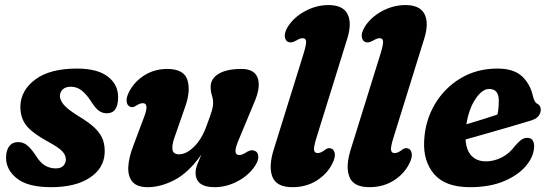

<svg xmlns="http://www.w3.org/2000/svg" viewBox="-20 -746 2219 777"><path d="M206 -64.5Q226 -64.5 236.2 -75Q246.5 -85.5 246.5 -101Q246.5 -118 232 -133.8Q217.5 -149.5 169.5 -175.5Q111 -207.5 86.5 -238.2Q62 -269 62.5 -316Q64 -380.5 123 -424.5Q182 -468.5 291.5 -468.5Q373.5 -468.5 415.8 -436.5Q458 -404.5 458 -353Q458 -287.5 412.5 -287.5Q394.5 -287.5 380.2 -297.8Q366 -308 349 -335Q331 -363 311.5 -379Q292 -395 266.5 -395Q245.5 -395 234 -384.2Q222.5 -373.5 222.5 -356Q223 -340.5 238.2 -322Q253.5 -303.5 297 -276.5Q342.5 -249.5 366 -225.8Q389.5 -202 397.2 -178Q405 -154 403.5 -126Q400.5 -64.5 342.8 -26.5Q285 11.5 187 11.5Q93 11.5 48.5 -23.8Q4 -59 4.5 -109Q5 -138.5 17.8 -154.8Q30.5 -171 53 -171Q74.5 -171 90.5 -157.5Q106.5 -144 122.5 -120Q142 -88 162 -76.2Q182 -64.5 206 -64.5Z M1009.5 -136Q1023.5 -132 1025.2 -114.8Q1027 -97.5 1013.5 -77Q988 -37 942.2 -12.8Q896.5 11.5 848.5 11.5Q771.5 11.5 771.5 -47Q771.5 -62.5 778.5 -80.8Q785.5 -99 795 -120.5Q743.5 -47.5 687 -18Q630.5 11.5 577.5 11.5Q534 11.5 515.5 -11Q497 -33.5 499.2 -71.8Q501.5 -110 520 -157.5L563.5 -273.5Q584.5 -328.5 558 -328.5Q546.5 -328.5 530.5 -318Q516 -308.5 506 -314.5Q495 -318.5 492.5 -334.5Q490 -350.5 503 -375.5Q524.5 -416.5 565.2 -441.8Q606 -467 656.5 -467Q723 -467 737.8 -424.2Q752.5 -381.5 730.5 -317L686 -189.5Q675 -157.5 678.2 -139.5Q681.5 -121.5 704.5 -121.5Q734.5 -121.5 766 -152.8Q797.5 -184 817 -240Q831.5 -278 837 -296.5Q842.5 -315 842.5 -329Q842.5 -345 837.5 -360Q832.5 -375 832.5 -394.5Q832.5 -428 865 -447.5Q897.5 -467 957.5 -467Q1010 -467 1023 -430Q1036 -393 1008.5 -330.5L947 -182.5Q931.5 -146.5 933 -132.5Q934.5 -118.5 949 -118.5Q960.5 -118.5 980.5 -132Q998 -141.5 1009.5 -136Z M1385.5 -590 1260.5 -188Q1249 -151 1251 -138.8Q1253 -126.5 1265.5 -126.5Q1279.5 -126.5 1297 -141Q1310 -150 1321.5 -144.5Q1332 -140.5 1334.8 -124.8Q1337.5 -109 1325 -84Q1304 -42 1261.5 -15.2Q1219 11.5 1163.5 11.5Q1099 11.5 1082.5 -30.2Q1066 -72 1088 -141.5L1207.5 -525.5Q1219.5 -564 1218.8 -577.8Q1218 -591.5 1204.5 -591.5Q1194.5 -591.5 1177 -581Q1158.5 -571 1147 -576Q1135.5 -580 1132.8 -596.2Q1130 -612.5 1144 -636.5Q1168 -675.5 1213.8 -700.5Q1259.5 -725.5 1309.5 -725.5Q1367.5 -725.5 1386.2 -689.5Q1405 -653.5 1385.5 -590Z M1697 -590 1572 -188Q1560.5 -151 1562.5 -138.8Q1564.5 -126.5 1577 -126.5Q1591 -126.5 1608.5 -141Q1621.5 -150 1633 -144.5Q1643.5 -140.5 1646.2 -124.8Q1649 -109 1636.5 -84Q1615.5 -42 1573 -15.2Q1530.5 11.5 1475 11.5Q1410.5 11.5 1394 -30.2Q1377.5 -72 1399.5 -141.5L1519 -525.5Q1531 -564 1530.2 -577.8Q1529.5 -591.5 1516 -591.5Q1506 -591.5 1488.5 -581Q1470 -571 1458.5 -576Q1447 -580 1444.2 -596.2Q1441.5 -612.5 1455.5 -636.5Q1479.5 -675.5 1525.2 -700.5Q1571 -725.5 1621 -725.5Q1679 -725.5 1697.8 -689.5Q1716.5 -653.5 1697 -590Z M2141.5 -152.5Q2140.5 -113.5 2109.5 -75.8Q2078.5 -38 2020.5 -13.2Q1962.5 11.5 1881.5 11.5Q1782.5 11.5 1737.2 -41Q1692 -93.5 1696.5 -176.5Q1700.5 -257.5 1739.5 -323.8Q1778.5 -390 1844 -429.2Q1909.5 -468.5 1993 -468.5Q2059 -468.5 2092.5 -437.2Q2126 -406 2137 -356Q2142.5 -333 2152 -327.5Q2168 -320.5 2168.5 -302.5Q2168.5 -287.5 2158.2 -275.2Q2148 -263 2120 -255.5Q2087.5 -245.5 2042.5 -232.5Q1997.5 -219.5 1950.2 -206Q1903 -192.5 1864 -181.5Q1867 -137.5 1888.5 -115.2Q1910 -93 1946 -93Q1979.5 -93 2010.8 -109Q2042 -125 2064.5 -156Q2081 -175 2092.8 -182.2Q2104.5 -189.5 2118 -188Q2131.5 -186.5 2136.8 -176Q2142 -165.5 2141.5 -152.5ZM1959.5 -386Q1931 -386 1904 -345.2Q1877 -304.5 1867.5 -243Q1899 -252.5 1933 -263Q1967 -273.5 1993 -282.5Q1998.5 -305 1998.5 -339Q1998.5 -386 1959.5 -386Z"/></svg>

Font: Fraunces 72pt S100
Style: Bold Italic
Weight: 700
Italic angle: -16°
Version: Version 1.000; ttfautohint (v1.8.3)